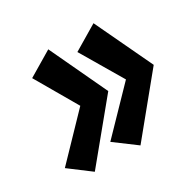

<svg xmlns="http://www.w3.org/2000/svg" viewBox="-122 -642 777 772"><g transform="rotate(-30 267.0 -256.0)"><path d="M402 -255 222 -69 320 4 528 -250 402 -516 288 -448ZM190 -255 11 -69 108 4 317 -250 192 -516 78 -448Z"/></g></svg>

Font: Jost* 800 Heavy Italic
Style: Italic
Weight: 800
Italic angle: -10°
Version: Version 3.200; ttfautohint (v0.97) -l 8 -r 50 -G 200 -x 14 -